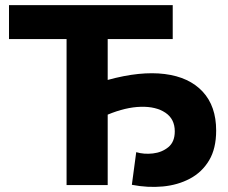

<svg xmlns="http://www.w3.org/2000/svg" viewBox="-20 -720 889 747"><path d="M239 0V-568H15V-700H652V-568H399V-409Q526 -444 621 -432Q716 -420 768.5 -363.5Q821 -307 821 -212Q821 -142 793.5 -96Q766 -50 719 -25Q672 0 613.5 5.5Q555 11 493 -1L510 -128Q540 -119 575 -123Q610 -127 635 -147.5Q660 -168 660 -209Q660 -257 623.5 -281.5Q587 -306 528 -304.5Q469 -303 399 -274V0Z"/></svg>

Font: Montserrat
Style: Bold
Weight: 700
Designer: Julieta Ulanovsky
Foundry: Julieta Ulanovsky
Version: Version 9.000; ttfautohint (v1.8.4.7-5d5b)